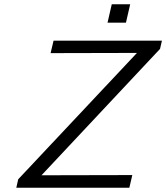

<svg xmlns="http://www.w3.org/2000/svg" viewBox="-20 -887 785 907"><path d="M488 -780 508 -867H595L575 -780ZM57 0 66 -40 627 -637 219 -636 233 -695H745L736 -656L176 -59L605 -60L591 0Z"/></svg>

Font: Coval
Style: ExtraLight Italic
Weight: 200
Foundry: Context Ltd
Version: Version 001.000